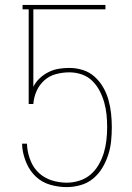

<svg xmlns="http://www.w3.org/2000/svg" viewBox="-20 -755 540 783"><path d="M252 8Q218 8 185 -1.5Q152 -11 127.5 -33.5Q103 -56 89 -87.5Q75 -119 71 -152L70 -169H90L91 -154Q94 -125 106 -96.5Q118 -68 140.5 -48Q163 -28 192.5 -19Q222 -10 252 -10Q278 -10 303.5 -18Q329 -26 349 -43Q369 -60 382.5 -83.5Q396 -107 403.5 -132Q411 -157 414 -183.5Q417 -210 417 -236Q417 -262 414.5 -287.5Q412 -313 405 -337.5Q398 -362 386 -385Q374 -408 356 -425.5Q338 -443 313.5 -451.5Q289 -460 263 -460Q236 -460 209 -453Q182 -446 161.5 -428Q141 -410 129.5 -384.5Q118 -359 116 -331H97V-717H72V-735H410V-717H116V-401Q126 -421 142 -436Q158 -451 178 -461Q198 -471 219.5 -474.5Q241 -478 263 -478Q291 -478 318 -469.5Q345 -461 366 -442Q387 -423 401 -398.5Q415 -374 422.5 -347Q430 -320 433 -292Q436 -264 436 -236Q436 -207 433 -178.5Q430 -150 421 -122.5Q412 -95 397 -70Q382 -45 359.5 -26.5Q337 -8 308.5 0Q280 8 252 8Z"/></svg>

Font: Zed Mono Thin
Style: Regular
Weight: 100
Monospace: yes
Designer: Belleve Invis
Foundry: Belleve Invis
Version: Version 1.0.0; ttfautohint (v1.8.4)